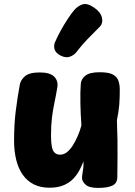

<svg xmlns="http://www.w3.org/2000/svg" viewBox="-20 -907 662 941"><path d="M222 13Q178 13 145.5 -3.5Q113 -20 91.5 -50.5Q70 -81 59.5 -123.5Q49 -166 49 -217Q49 -297 57 -361.5Q65 -426 77 -492Q81 -515 102.5 -533.5Q124 -552 175 -552Q225 -552 245.5 -531.5Q266 -511 261 -479Q254 -437 246.5 -402Q239 -367 234.5 -329.5Q230 -292 230 -242Q230 -209 234 -188.5Q238 -168 248 -158.5Q258 -149 275 -149Q293 -149 308.5 -161.5Q324 -174 337 -194.5Q350 -215 361 -240.5Q372 -266 379 -292Q375 -348 374 -402.5Q373 -457 376 -497Q378 -520 399 -536.5Q420 -553 469 -553Q514 -553 534.5 -541Q555 -529 561 -509.5Q567 -490 567 -468Q567 -450 566.5 -431.5Q566 -413 564.5 -394Q563 -375 560 -356Q557 -337 553 -318Q557 -211 556 -147.5Q555 -84 555 -39Q555 -9 531 2.5Q507 14 460 14Q417 14 399.5 -2Q382 -18 382 -34Q382 -44 384 -55.5Q386 -67 388 -82Q390 -97 389 -116Q382 -98 371 -76Q360 -54 341.5 -33.5Q323 -13 294 0Q265 13 222 13ZM354 -651Q342 -636 322 -629Q302 -622 276 -635Q251 -649 247 -666.5Q243 -684 249 -699Q260 -725 277 -756Q294 -787 312.5 -815Q331 -843 344 -858Q362 -878 384.5 -885.5Q407 -893 441 -870Q473 -848 479.5 -821Q486 -794 469 -776Q458 -764 423.5 -730Q389 -696 354 -651Z"/></svg>

Font: Playpen Sans ExtraBold
Style: Regular
Weight: 800
Designer: Laura Meseguer, Veronika Burian, José Scaglione
Foundry: TypeTogether
Version: Version 1.001